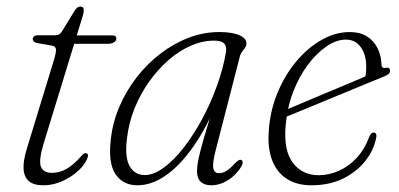

<svg xmlns="http://www.w3.org/2000/svg" viewBox="-20 -544 1190 572"><path d="M135 -408 89.5 -416Q83.5 -417.5 80.5 -420.5Q77.5 -423.5 77.5 -428Q77.5 -432.5 81.8 -435.8Q86 -439 93 -439H144Q151.5 -439 156 -441.5Q160.5 -444 164 -449.5L203.5 -514Q207.5 -519.5 211.2 -522Q215 -524.5 219.5 -524.5Q224.5 -524.5 227 -521.8Q229.5 -519 229.5 -513Q229.5 -509 228.2 -503Q227 -497 224 -488.5L110.5 -118Q94.5 -65.5 102 -47.2Q109.5 -29 134.5 -29Q157.5 -29 178.5 -41Q199.5 -53 222.5 -79.5Q227 -85 230.2 -86.5Q233.5 -88 236.5 -87.5Q240.5 -87 241.5 -83.8Q242.5 -80.5 241.5 -75.5Q236.5 -61 223.8 -46.2Q211 -31.5 192.8 -19.2Q174.5 -7 153 0.5Q131.5 8 108.5 8Q80.5 8 66 -4.5Q51.5 -17 50.2 -41Q49 -65 59.5 -99.5L141 -366.5Q147.5 -388.5 146.8 -397.2Q146 -406 135 -408ZM172 -413.5 180 -438.5H315Q326.5 -438.5 326.5 -429.5Q326.5 -422 319.5 -417.8Q312.5 -413.5 300.5 -413.5Z M623 -98Q612.5 -58 615.5 -43Q618.5 -28 632.5 -28Q643.5 -28 654.8 -35Q666 -42 682 -59.5Q688 -65 692 -67Q696 -69 699.5 -67Q703 -65 703 -60Q703 -55 699.5 -48.5Q683.5 -22.5 659.2 -7.2Q635 8 609 8Q589.5 8 578.2 -2.2Q567 -12.5 567 -34Q567 -44.5 569.2 -59Q571.5 -73.5 577.8 -97.5Q584 -121.5 595.2 -159Q606.5 -196.5 624 -253L630.5 -248Q596.5 -165.5 556.8 -108.5Q517 -51.5 474.5 -21.8Q432 8 389.5 8Q346.5 8 324 -25.2Q301.5 -58.5 310.5 -131.5Q316 -180.5 336 -227Q356 -273.5 387.2 -313.8Q418.5 -354 458 -384.2Q497.5 -414.5 542 -431.5Q586.5 -448.5 632.5 -448.5Q659 -448.5 677.2 -444.2Q695.5 -440 705 -432.2Q714.5 -424.5 714 -414.5Q714 -407.5 710 -401.8Q706 -396 701.5 -390.2Q697 -384.5 695 -377.5ZM358.5 -133.5Q351 -75.5 366.2 -49Q381.5 -22.5 411 -22.5Q437.5 -22.5 467.5 -44.2Q497.5 -66 526.8 -103.5Q556 -141 581.8 -188.5Q607.5 -236 626.2 -288Q645 -340 653.5 -390Q655.5 -407.5 647 -415.2Q638.5 -423 618 -423Q583.5 -423 548.5 -407.8Q513.5 -392.5 482 -365Q450.5 -337.5 424.5 -301Q398.5 -264.5 381.2 -222Q364 -179.5 358.5 -133.5Z M809.5 -207.5Q809.5 -207.5 828.8 -215.5Q848 -223.5 878.8 -236.5Q909.5 -249.5 945.2 -264.5Q981 -279.5 1014.8 -293.5Q1048.5 -307.5 1072.5 -318L1065.5 -305.5Q1068.5 -314 1069.8 -323Q1071 -332 1071 -346Q1071 -381 1054.8 -403.5Q1038.5 -426 1010.5 -426Q982.5 -426 953 -406Q923.5 -386 897.2 -351Q871 -316 853.2 -269.8Q835.5 -223.5 831 -170Q824.5 -96 852.5 -59Q880.5 -22 929.5 -22Q959.5 -22 988.8 -34.8Q1018 -47.5 1042 -73Q1066 -98.5 1080.5 -137.5Q1083.5 -144 1086.8 -146.8Q1090 -149.5 1093.5 -149Q1098 -149 1100.2 -145Q1102.5 -141 1100.5 -132.5Q1093.5 -96.5 1068 -64.2Q1042.5 -32 1002 -12Q961.5 8 907.5 8Q864 8 834 -11.5Q804 -31 790.2 -68Q776.5 -105 781 -157Q785 -215 806.8 -267.5Q828.5 -320 862.5 -360.8Q896.5 -401.5 937.8 -425Q979 -448.5 1022 -448.5Q1052.5 -448.5 1073.2 -435.5Q1094 -422.5 1105 -400Q1116 -377.5 1116.5 -350.5Q1117 -345 1120 -342.8Q1123 -340.5 1128.5 -341.5Q1134.5 -343.5 1138 -341.5Q1141.5 -339.5 1142 -334Q1142.5 -329 1138.8 -324.8Q1135 -320.5 1125 -316.5Q1106.5 -309 1076.2 -296.5Q1046 -284 1010.8 -269.5Q975.5 -255 940.5 -240.5Q905.5 -226 876.8 -214.2Q848 -202.5 830.5 -195.2Q813 -188 813 -188Z"/></svg>

Font: Fraunces 72pt Soft Wonky ExtraLight
Style: Italic
Weight: 250
Italic angle: -16°
Version: Version 1.000;[b76b70a41]